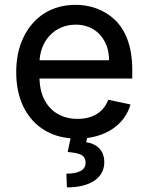

<svg xmlns="http://www.w3.org/2000/svg" viewBox="-20 -573 626 809"><path d="M306.1 11C420.8 11 505.3 -45.5 529.8 -132.8L436.1 -152.7C416.5 -100.1 370.4 -72.1 306.8 -72.1C242.9 -72.1 193.5 -100.9 166.5 -153.8C153.1 -180.4 146.3 -212.7 146.3 -250.7V-307.9C147 -399.1 208.8 -469.1 298.7 -469.1C355.8 -469.1 399.1 -441.4 422.2 -396.3C433.9 -373.6 439.6 -348 439.6 -319.2H108.3V-242.2H537.3V-278.8C537.3 -378.6 508.5 -447.4 463.1 -490.4C417.3 -533.4 358.3 -552.6 298.3 -552.6C197.8 -552.6 121.1 -502.1 79.5 -416.9C58.6 -373.9 48.3 -324.6 48.3 -268.8C48.3 -156.2 91.6 -70 168.7 -23.8C207 -0.7 252.8 11 306.1 11ZM265.3 67.5C318.2 71.7 340.9 81.3 340.6 113.6C340.6 146 306.8 158.7 259.6 158.7L262.1 216.6C364.7 216.6 419.7 173.3 419.4 110.4C419.4 56.5 383.2 32 343.4 26.3L349.4 -2.8H279.8Z"/></svg>

Font: Inter 465
Style: Regular
Weight: 400
Designer: Rasmus Andersson
Foundry: rsms
Version: Version 3.019;Glyphs 3.1.2 (3151)